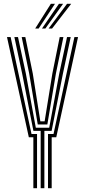

<svg xmlns="http://www.w3.org/2000/svg" viewBox="-20 -996 450 1016"><path d="M195.2 0V-303.5H156.8L97.2 -606.5L56 -800H75.2L116.8 -606.5L169.5 -320.2H240.5L293.5 -606.5L334.8 -800H354.2L313 -606.5L253.2 -303.5H214.8V0ZM156.5 0V-269.8H132.5L17 -800H36.2L146.8 -286.8H176V0ZM234 0V-286.8H263.2L373.8 -800H393L277.8 -269.8H253.5V0ZM179.8 -337.2 134.5 -606.5 94.8 -800H114L153.5 -606.5L193.5 -354H216.2L257 -606.5L296 -800H315.5L275.8 -606.5L230.5 -337.2ZM166.2 -845 249.2 -976H271L184.5 -845ZM237.2 -845 334.8 -976H356.8L255.5 -845ZM202 -845 292 -976H314L220 -845Z"/></svg>

Font: Big Shoulders Inline Text Thin SemiBold
Style: Regular
Weight: 600
Version: Version 2.002